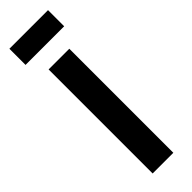

<svg xmlns="http://www.w3.org/2000/svg" viewBox="-237 -685 689 689"><g transform="rotate(-45 107.5 -340.0)"><path d="M55 0V-528H160V0ZM8 -598V-680H204V-598Z"/></g></svg>

Font: Bricolage Grotesque 24pt Condensed Medium
Style: Regular
Weight: 500
Width: 3
Designer: Mathieu Triay
Foundry: Atelier Triay
Version: Version 1.001;gftools[0.9.33.dev8+g029e19f]